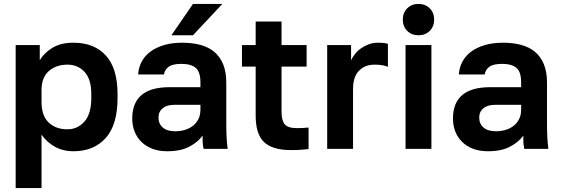

<svg xmlns="http://www.w3.org/2000/svg" viewBox="-20 -760 2867 980"><path d="M60 -530H183V-452Q203 -488 246 -515Q289 -542 355 -542Q461 -542 520.5 -476.5Q580 -411 580 -280V-260Q580 -123 519.5 -55.5Q459 12 355 12Q301 12 259.5 -11.5Q218 -35 192 -73V200H60ZM324 -100Q376 -100 411 -139.5Q446 -179 446 -260V-280Q446 -355 412 -392.5Q378 -430 324 -430Q267 -430 229.5 -397.5Q192 -365 192 -300V-240Q192 -169 228.5 -134.5Q265 -100 324 -100Z M834 12Q791 12 758 -0.5Q725 -13 702 -35.5Q679 -58 667 -88.5Q655 -119 655 -155Q655 -315 845 -315H1003V-340Q1003 -392 979.5 -413Q956 -434 905 -434Q860 -434 840 -418.5Q820 -403 817 -380H685Q687 -414 702.5 -444Q718 -474 746.5 -495.5Q775 -517 816 -529.5Q857 -542 910 -542Q961 -542 1002.5 -531Q1044 -520 1073.5 -495.5Q1103 -471 1119 -432Q1135 -393 1135 -338V-135Q1135 -93 1136.5 -61.5Q1138 -30 1142 0H1019Q1015 -22 1014.5 -33.5Q1014 -45 1014 -68Q992 -36 947.5 -12Q903 12 834 12ZM875 -90Q899 -90 922 -96.5Q945 -103 963 -116.5Q981 -130 992 -151Q1003 -172 1003 -200V-225H870Q832 -225 810.5 -207.5Q789 -190 789 -160Q789 -128 811 -109Q833 -90 875 -90ZM965 -740H1115L965 -580H855Z M1465 6Q1371 6 1328 -34.5Q1285 -75 1285 -170V-420H1215V-530H1285V-650H1417V-530H1545V-420H1417V-190Q1417 -145 1433.5 -125.5Q1450 -106 1495 -106Q1525 -106 1555 -109V1Q1536 3 1515.5 4.5Q1495 6 1465 6Z M1650 -530H1772V-452Q1779 -468 1792 -484.5Q1805 -501 1823 -513.5Q1841 -526 1862.5 -534Q1884 -542 1910 -542Q1929 -542 1942.5 -540Q1956 -538 1960 -536V-419Q1950 -423 1934.5 -426.5Q1919 -430 1893 -430Q1863 -430 1842 -420Q1821 -410 1807.5 -393.5Q1794 -377 1788 -355Q1782 -333 1782 -309V0H1650Z M2050 -530H2182V0H2050ZM2116 -580Q2081 -580 2058.5 -602.5Q2036 -625 2036 -660Q2036 -695 2058.5 -717.5Q2081 -740 2116 -740Q2151 -740 2173.5 -717.5Q2196 -695 2196 -660Q2196 -625 2173.5 -602.5Q2151 -580 2116 -580Z M2471 12Q2428 12 2395 -0.5Q2362 -13 2339 -35.5Q2316 -58 2304 -88.5Q2292 -119 2292 -155Q2292 -315 2482 -315H2640V-340Q2640 -392 2616.5 -413Q2593 -434 2542 -434Q2497 -434 2477 -418.5Q2457 -403 2454 -380H2322Q2324 -414 2339.5 -444Q2355 -474 2383.5 -495.5Q2412 -517 2453 -529.5Q2494 -542 2547 -542Q2598 -542 2639.5 -531Q2681 -520 2710.5 -495.5Q2740 -471 2756 -432Q2772 -393 2772 -338V-135Q2772 -93 2773.5 -61.5Q2775 -30 2779 0H2656Q2652 -22 2651.5 -33.5Q2651 -45 2651 -68Q2629 -36 2584.5 -12Q2540 12 2471 12ZM2512 -90Q2536 -90 2559 -96.5Q2582 -103 2600 -116.5Q2618 -130 2629 -151Q2640 -172 2640 -200V-225H2507Q2469 -225 2447.5 -207.5Q2426 -190 2426 -160Q2426 -128 2448 -109Q2470 -90 2512 -90Z"/></svg>

Font: Golos Text DemiBold
Style: Regular
Weight: 600
Designer: A.Korolkova, Vitaly Kuzmin
Foundry: ParaType Ltd
Version: Version 2.002